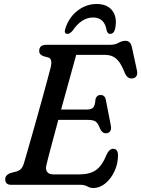

<svg xmlns="http://www.w3.org/2000/svg" viewBox="-20 -924 706 960"><path d="M382 0H36Q19 0 12.5 -8Q6 -16 6 -27.5Q6 -39 13.2 -46.8Q20.5 -54.5 31.5 -58.5L60 -66Q75.5 -70 84.5 -79Q93.5 -88 100 -109Q103 -118.5 112.5 -151.5Q122 -184.5 135.5 -232Q149 -279.5 164 -332.8Q179 -386 193 -437Q207 -488 217.8 -528Q228.5 -568 233.5 -587.5Q243.5 -630 221.5 -636.5L197.5 -643Q189 -646 182.5 -652.2Q176 -658.5 176 -669Q176 -700 211.5 -700H531Q555.5 -700 572.8 -710Q590 -720 607 -720Q633.5 -720 640 -686L665 -570.5Q668.5 -553 661.8 -543Q655 -533 642.5 -532Q628.5 -530 618.2 -538.5Q608 -547 600 -569Q581 -615 559.2 -632.2Q537.5 -649.5 507 -649.5H361Q353.5 -622.5 341.5 -579Q329.5 -535.5 315 -483Q300.5 -430.5 285.5 -376.5H417.5Q437 -376.5 446.2 -386.5Q455.5 -396.5 457.5 -428Q463.5 -449 482 -449Q495 -449 501.5 -441.8Q508 -434.5 509.5 -423.5L534.5 -294.5Q537.5 -275.5 529.8 -266.5Q522 -257.5 510 -257.5Q490.5 -257.5 480.5 -280.5Q470 -309 457.5 -316.8Q445 -324.5 421.5 -324.5H271.5Q257 -271 244.5 -224Q232 -177 223.2 -143.8Q214.5 -110.5 212 -99Q206.5 -77.5 215.5 -64.8Q224.5 -52 248 -52H377.5Q428 -52 459.2 -73.2Q490.5 -94.5 513.5 -152Q527 -180 545.5 -180Q570 -180 570 -147Q570 -106.5 553 -69Q536 -31.5 507.8 -7.8Q479.5 16 446.5 16Q430.5 16 416.5 8Q402.5 0 382 0ZM445.5 -836.5Q387.5 -836.5 343 -770.5Q329 -754.5 318 -754.5Q297.5 -754.5 307 -782Q324.5 -837 367.5 -870.5Q410.5 -904 463.5 -904Q516.5 -904 541.8 -870.5Q567 -837 556 -782Q550.5 -754.5 530 -754.5Q519 -754.5 513.5 -770.5Q503.5 -836.5 445.5 -836.5Z"/></svg>

Font: Fraunces 9pt SuperSoft
Style: Italic
Weight: 400
Italic angle: -16°
Version: Version 1.000;[b76b70a41]